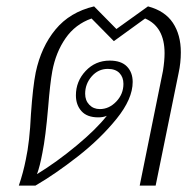

<svg xmlns="http://www.w3.org/2000/svg" viewBox="-20 -582 609 602"><path d="M61 -82Q73 -137 77 -224Q83 -310 92 -355Q109 -435 154 -489.5Q199 -544 275 -562L345 -491L444 -562Q497 -548 522 -510.5Q547 -473 547 -418Q547 -385 540 -353L468 0H418L491 -360Q496 -392 496 -415Q496 -498 435 -524L337 -453L267 -524Q216 -506 185.5 -462Q155 -418 144 -359Q137 -321 131 -246Q123 -152 113 -103Q105 -60 96 -36Q158 -74 220 -125.5Q282 -177 315 -219Q304 -214 288 -214Q253 -214 235.5 -233.5Q218 -253 218 -283Q218 -327 248.5 -359.5Q279 -392 324 -392Q360 -392 378 -373.5Q396 -355 396 -325Q396 -272 345.5 -209.5Q295 -147 224 -91.5Q153 -36 91 0H39Q53 -41 61 -82ZM367 -319Q367 -340 354.5 -353Q342 -366 318 -366Q288 -366 267.5 -342.5Q247 -319 247 -288Q247 -267 260 -253.5Q273 -240 293 -240Q322 -240 344.5 -263.5Q367 -287 367 -319Z"/></svg>

Font: Taviraj ExtraLight
Style: Italic
Weight: 275
Italic angle: -12°
Designer: Katatrad Team
Foundry: CadsonDemak
Version: Version 1.001